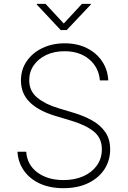

<svg xmlns="http://www.w3.org/2000/svg" viewBox="-20 -962 661 994"><path d="M308.6 12.2Q238.3 12.2 186.3 -11.7Q134.3 -35.6 104.2 -78.1Q74.2 -120.6 70.3 -176.3H115.7Q120.6 -108.4 173.8 -69.1Q227.1 -29.8 308.6 -29.8Q367.2 -29.8 411.9 -49.8Q456.5 -69.8 481.9 -105.7Q507.3 -141.6 507.3 -189.5Q507.3 -246.6 466.6 -280.3Q425.8 -314 348.1 -337.4L263.7 -362.8Q177.7 -389.2 133.1 -433.8Q88.4 -478.5 88.4 -545.4Q88.4 -601.6 118.2 -645Q147.9 -688.5 199.2 -713.1Q250.5 -737.8 314.9 -737.8Q379.9 -737.8 429.7 -712.9Q479.5 -688 508.5 -644.8Q537.6 -601.6 540.5 -545.9H497.1Q491.2 -613.3 441.7 -655Q392.1 -696.8 314 -696.8Q260.7 -696.8 219.7 -677.5Q178.7 -658.2 155 -624.3Q131.3 -590.3 131.3 -546.4Q131.3 -490.2 173.3 -456.1Q215.3 -421.9 280.8 -402.3L360.4 -378.4Q414.6 -362.3 457.5 -338.1Q500.5 -314 525.4 -277.6Q550.3 -241.2 550.3 -189Q550.3 -131.3 520.8 -85.9Q491.2 -40.5 437 -14.2Q382.8 12.2 308.6 12.2ZM215.8 -941.9 310.1 -840.3 404.3 -941.9H450.2V-938.5L325.2 -806.2H294.4L170.4 -938.5V-941.9Z"/></svg>

Font: Inter Extra Light
Style: Regular
Weight: 200
Designer: Rasmus Andersson
Foundry: rsms
Version: Version 4.000;git-3c8e0fc